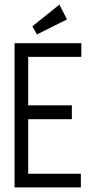

<svg xmlns="http://www.w3.org/2000/svg" viewBox="-20 -811 415 831"><path d="M140 -662 270 -727 237 -791 120 -697ZM43 0H330V-59H102V-295H291V-355H102V-565H332V-624H43Z"/></svg>

Font: Inconsolata Condensed
Style: Regular
Weight: 400
Width: 3
Monospace: yes
Designer: Raph Levien, Cyreal, Brenton Simpson
Foundry: Raph Levien, Cyreal, Google
Version: Version 3.100